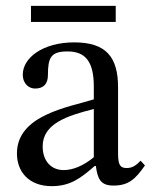

<svg xmlns="http://www.w3.org/2000/svg" viewBox="-20 -630 520 657"><path d="M308 -62C314 -18 324 5 368 5C419 5 443 -16 476 -64L461 -80C447 -65 433 -55 414 -55C393 -55 384 -63 384 -104V-331C384 -435 343 -485 234 -485C125 -485 58 -431 58 -375C58 -342 80 -327 100 -327C128 -327 144 -342 144 -373C144 -433 154 -454 211 -454C271 -454 301 -421 301 -334V-290C215 -263 38 -237 38 -105C38 -41 80 7 157 7C221 7 257 -21 304 -62ZM301 -92C267 -64 231 -48 198 -48C155 -48 126 -79 126 -129C126 -207 210 -234 301 -257ZM376 -555V-610H86V-555Z"/></svg>

Font: STIX Two Math
Style: Regular
Weight: 400
Designer: Ross Mills, John Hudson & Paul Hanslow, Tiro Typeworks Ltd; with portions MicroPress Inc., with additions and correction
Foundry: Tiro Typeworks Ltd
Version: Version 2.02 b142